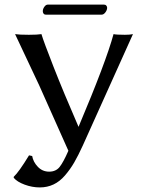

<svg xmlns="http://www.w3.org/2000/svg" viewBox="-20 -797 620 839"><path d="M120.6 -115.2Q125 -89.4 145.3 -68.1Q165.5 -46.9 194.8 -46.9Q224.1 -46.9 240.5 -67.4Q256.8 -87.9 278.8 -138.2L151.4 -423.8L45.9 -647.9Q63 -645 106 -645Q144 -645 161.1 -647.9Q170.4 -616.2 214.1 -504.6Q257.8 -393.1 323.2 -242.7Q443.8 -528.3 476.1 -647.9Q488.3 -645 525.9 -645Q548.8 -645 561 -647.9L341.8 -161.1Q321.8 -117.2 304.2 -86.9Q286.6 -56.6 263.9 -30.3Q241.2 -3.9 213.9 9Q186.5 22 153.8 22Q120.6 22 87.6 9.8Q54.7 -2.4 40 -20V-24.4Q62.5 -45.4 106.9 -118.2ZM423.8 -732.9H180.2Q173.8 -732.9 170.4 -737.5Q167 -742.2 167 -748Q167 -757.8 173.8 -767.3Q180.7 -776.9 189 -776.9H434.1Q440.9 -776.9 444.6 -772.5Q448.2 -768.1 448.2 -763.2Q448.2 -753.4 440.7 -743.2Q433.1 -732.9 423.8 -732.9Z"/></svg>

Font: Linux Biolinum G
Style: Regular
Weight: 400
Designer: Philipp H. Poll
Foundry: Philipp H. Poll
Version: Version 1.1.0 ; ttfautohint (v1.6)